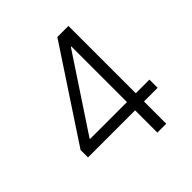

<svg xmlns="http://www.w3.org/2000/svg" viewBox="-195 -869 1010 1010"><g transform="rotate(-45 310.5 -364.0)"><path d="M51.8 -165.5V-220.7L385.7 -727.5H428.7V-640.6H399.4L128.4 -230.5V-226.6H569.8V-165.5ZM402.3 0V-182.6L402.8 -208.5V-727.5H468.3V0Z"/></g></svg>

Font: Inter 20pt Light
Style: Regular
Weight: 300
Version: Version 4.001;git-66647c0bb